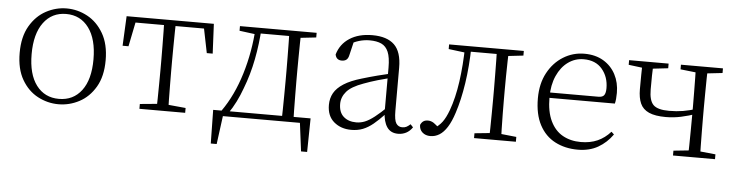

<svg xmlns="http://www.w3.org/2000/svg" viewBox="-44 -717 4097 1070"><g transform="rotate(5 2005.0 -182.0)"><path d="M292 14Q231 14 176 -15Q121 -44 86.5 -103.5Q52 -163 52 -253Q52 -343 87 -403Q122 -463 177 -492.5Q232 -522 292 -522Q353 -522 408 -492.5Q463 -463 498 -403Q533 -343 533 -253Q533 -163 498 -103.5Q463 -44 408 -15Q353 14 292 14ZM292 -16Q372 -16 418.5 -77.5Q465 -139 465 -252Q465 -365 418.5 -428Q372 -491 292 -491Q212 -491 165.5 -428Q119 -365 119 -252Q119 -139 165.5 -77.5Q212 -16 292 -16Z M620 -342 628 -508H1116L1124 -342H1091L1058 -505L1091 -477H653L686 -505L653 -342ZM744 0V-27L860 -38H884L1000 -27V0ZM839 0Q840 -24 840.5 -64.5Q841 -105 841.5 -148.5Q842 -192 842 -226V-283Q842 -316 841.5 -359.5Q841 -403 840.5 -443.5Q840 -484 839 -508H905Q904 -484 903.5 -443.5Q903 -403 902.5 -359.5Q902 -316 902 -283V-226Q902 -192 902.5 -148.5Q903 -105 903.5 -64.5Q904 -24 905 0Z M1666 0H1188L1214 -23L1190 158H1157L1154 -30H1699L1696 158H1662L1639 -23ZM1539 0Q1540 -24 1540.5 -64.5Q1541 -105 1541.5 -148.5Q1542 -192 1542 -226V-283Q1542 -316 1541.5 -359.5Q1541 -403 1540.5 -443.5Q1540 -484 1539 -508H1605Q1604 -484 1603.5 -443.5Q1603 -403 1602.5 -359.5Q1602 -316 1602 -283V-226Q1602 -192 1602.5 -148.5Q1603 -105 1603.5 -64.5Q1604 -24 1605 0ZM1262 -482V-508H1364V-470H1354ZM1572 -470V-508H1691V-482L1583 -470ZM1201 -30Q1266 -122 1304 -247Q1342 -372 1350 -508H1383Q1378 -419 1361 -331.5Q1344 -244 1313 -164Q1299 -125 1280.5 -88Q1262 -51 1239 -18V-6ZM1364 -477V-508H1574V-477Z M1930 14Q1872 14 1833 -19Q1794 -52 1794 -114Q1794 -151 1810.5 -180.5Q1827 -210 1864.5 -234Q1902 -258 1964 -276Q2007 -289 2051.5 -300.5Q2096 -312 2136 -321V-297Q2096 -287 2054.5 -275Q2013 -263 1976 -249Q1909 -225 1882.5 -194Q1856 -163 1856 -125Q1856 -78 1883 -54Q1910 -30 1954 -30Q1979 -30 2002.5 -39.5Q2026 -49 2055.5 -72Q2085 -95 2125 -134L2131 -89H2112Q2080 -55 2052 -32Q2024 -9 1995 2.5Q1966 14 1930 14ZM2192 13Q2150 13 2129.5 -17.5Q2109 -48 2107 -102V-106V-350Q2107 -407 2094 -437.5Q2081 -468 2055 -480Q2029 -492 1989 -492Q1959 -492 1929 -483Q1899 -474 1867 -454L1903 -482L1884 -402Q1880 -382 1870 -374Q1860 -366 1844 -366Q1813 -366 1807 -397Q1824 -456 1875 -489Q1926 -522 2002 -522Q2084 -522 2125 -482.5Q2166 -443 2166 -354V-113Q2166 -61 2178 -43Q2190 -25 2212 -25Q2225 -25 2235 -30Q2245 -35 2257 -46L2272 -30Q2257 -8 2236.5 2.5Q2216 13 2192 13Z M2372 10Q2345 10 2327.5 -5.5Q2310 -21 2310 -47Q2316 -61 2326 -68Q2336 -75 2352 -75Q2369 -75 2384.5 -65Q2400 -55 2418 -35V-26H2388V-35Q2416 -52 2434 -76Q2452 -100 2468 -143Q2494 -214 2507 -306.5Q2520 -399 2522 -508H2557Q2555 -396 2540.5 -300.5Q2526 -205 2502 -132Q2486 -82 2466 -50.5Q2446 -19 2422.5 -4.5Q2399 10 2372 10ZM2432 -482V-508H2535V-470H2528ZM2537 -478V-508H2729V-478ZM2616 0V-27L2725 -38H2745L2850 -27V0ZM2700 0Q2701 -24 2701.5 -64.5Q2702 -105 2702.5 -148.5Q2703 -192 2703 -226V-283Q2703 -316 2702.5 -359.5Q2702 -403 2701.5 -443.5Q2701 -484 2700 -508H2767Q2766 -484 2765 -443.5Q2764 -403 2763.5 -359.5Q2763 -316 2763 -283V-226Q2763 -192 2763.5 -148.5Q2764 -105 2765 -64.5Q2766 -24 2767 0ZM2733 -470V-508H2850V-482L2745 -470Z M3197 14Q3126 14 3070 -15Q3014 -44 2982.5 -103.5Q2951 -163 2951 -252Q2951 -334 2983.5 -394.5Q3016 -455 3070 -488.5Q3124 -522 3188 -522Q3250 -522 3294.5 -495.5Q3339 -469 3363 -423.5Q3387 -378 3387 -320Q3387 -283 3381 -260H2981V-290H3286Q3310 -290 3318.5 -302.5Q3327 -315 3327 -341Q3327 -404 3290.5 -447.5Q3254 -491 3187 -491Q3139 -491 3100 -463Q3061 -435 3038 -383.5Q3015 -332 3015 -263Q3015 -183 3040 -131Q3065 -79 3109 -54.5Q3153 -30 3210 -30Q3263 -30 3303.5 -48Q3344 -66 3376 -102L3391 -88Q3358 -41 3310 -13.5Q3262 14 3197 14Z M3670 -210Q3610 -210 3575.5 -225.5Q3541 -241 3527 -272.5Q3513 -304 3513 -352Q3513 -393 3513.5 -431.5Q3514 -470 3515 -508H3576Q3574 -468 3573.5 -433Q3573 -398 3573 -356Q3573 -294 3597 -270Q3621 -246 3685 -246Q3727 -246 3763 -252Q3799 -258 3843 -272V-244Q3797 -228 3755 -219Q3713 -210 3670 -210ZM3813 0Q3814 -24 3814.5 -64.5Q3815 -105 3815.5 -150.5Q3816 -196 3816 -233V-283Q3816 -316 3815.5 -359.5Q3815 -403 3814.5 -443.5Q3814 -484 3813 -508H3880Q3879 -484 3878.5 -443.5Q3878 -403 3877.5 -359.5Q3877 -316 3877 -283V-226Q3877 -192 3877.5 -148.5Q3878 -105 3878.5 -64.5Q3879 -24 3880 0ZM3439 -482V-508H3660V-482L3555 -470H3534ZM3729 0V-27L3835 -38H3855L3964 -27V0ZM3729 -482V-508H3964V-482L3857 -470H3837Z"/></g></svg>

Font: Noto Serif JP ExtraLight
Style: Regular
Weight: 200
Designer: Ryoko NISHIZUKA  (kana & ideographs); Frank Grießhammer (Latin, Greek & Cyrillic); Wenlong ZHANG  (bopomofo); Sandoll Co
Foundry: Adobe
Version: Version 2.002-H1;hotconv 1.1.0;makeotfexe 2.6.0